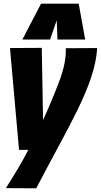

<svg xmlns="http://www.w3.org/2000/svg" viewBox="-20 -809 546 1039"><path d="M336 -548 506 -549Q501 -473 473.5 -391Q446 -309 400.5 -216.5Q355 -124 297.5 -18Q240 88 176 210L12 209Q53 144 82 95Q111 46 133 2H83L34 -549L206 -550L213 -159Q265 -274 302 -372.5Q339 -471 336 -548ZM101 -595 202 -789H406L441 -595H291L287 -699L251 -595Z"/></svg>

Font: Georama SemiCondensed Black
Style: Italic
Weight: 900
Width: 4
Italic angle: -9°
Designer: Jean-Baptiste Levee
Foundry: Production Type
Version: Version 1.000